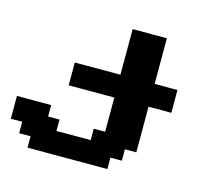

<svg xmlns="http://www.w3.org/2000/svg" viewBox="-106 -758 1148 1016"><g transform="rotate(15 468.5 -250.0)"><path d="M125 125H562.5V62.5H625V0H687.5V-250H812.5V-375H687.5V-625H500V-375H250V-250H500V-62.5H437.5V0H250V-62.5H187.5V-125H0V0H62.5V62.5H125Z"/></g></svg>

Font: Faithful 32x
Style: Semibold
Weight: 400
Foundry: Faithful Resource Pack
Version: Version 1.0; January 27, 2023